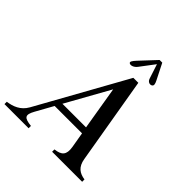

<svg xmlns="http://www.w3.org/2000/svg" viewBox="-270 -1062 1225 1225"><g transform="rotate(45 342.5 -449.5)"><path d="M-34 0H184V-21C116 -28 105 -45 136 -101L201 -218H448L466 -113C476 -50 454 -28 396 -21V0H667V-21C619 -28 584 -50 574 -113L474 -700H429L96 -101C65 -45 14 -28 -34 -21ZM226 -263 390 -557 439 -263ZM348 -749C359 -742 383 -748 400 -770L474 -868L506 -770C513 -748 533 -742 546 -749C559 -756 556 -770 545 -792L491 -899H467L366 -791C347 -770 337 -756 348 -749Z"/></g></svg>

Font: RL Madena Oblique
Style: Regular
Weight: 400
Italic angle: -10°
Designer: I Kadek Wantara Putra
Foundry: Roughlines ID
Version: Version 1.000;Glyphs 3.1.2 (3151)